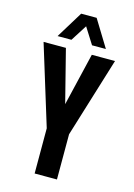

<svg xmlns="http://www.w3.org/2000/svg" viewBox="-131 -947 710 1014"><g transform="rotate(15 224.5 -439.5)"><path d="M182.6 -878.9H267.1L356.9 -732.4H281.2L225.1 -821.3L168.5 -732.4H92.8ZM419.9 -683.6 285.6 -247.1V0H163.6V-247.1L29.3 -683.6H151.4L224.6 -395.5L293 -683.6Z"/></g></svg>

Font: California Gothic
Style: Regular
Weight: 400
Version: Version 2.2;